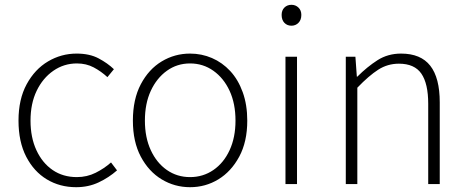

<svg xmlns="http://www.w3.org/2000/svg" viewBox="-20 -766 1943 799"><path d="M297 13Q229 13 175 -19.5Q121 -52 89 -114Q57 -176 57 -264Q57 -353 91 -415.5Q125 -478 180 -510.5Q235 -543 299 -543Q353 -543 390.5 -523Q428 -503 454 -478L427 -445Q401 -469 370 -485.5Q339 -502 300 -502Q246 -502 202 -471.5Q158 -441 132.5 -388Q107 -335 107 -264Q107 -194 131.5 -141Q156 -88 199 -58.5Q242 -29 300 -29Q342 -29 378 -47Q414 -65 442 -90L467 -57Q433 -27 390.5 -7Q348 13 297 13Z M771 13Q707 13 653 -19.5Q599 -52 566 -114Q533 -176 533 -264Q533 -353 566 -415.5Q599 -478 653 -510.5Q707 -543 771 -543Q819 -543 862 -524.5Q905 -506 938 -470.5Q971 -435 990 -382.5Q1009 -330 1009 -264Q1009 -176 975.5 -114Q942 -52 888.5 -19.5Q835 13 771 13ZM771 -29Q825 -29 868 -58.5Q911 -88 935.5 -141Q960 -194 960 -264Q960 -335 935.5 -388Q911 -441 868 -471.5Q825 -502 771 -502Q717 -502 674.5 -471.5Q632 -441 607.5 -388Q583 -335 583 -264Q583 -194 607.5 -141Q632 -88 674.5 -58.5Q717 -29 771 -29Z M1168 0V-530H1216V0ZM1193 -659Q1175 -659 1163.5 -671Q1152 -683 1152 -704Q1152 -723 1163.5 -734.5Q1175 -746 1193 -746Q1210 -746 1222 -734.5Q1234 -723 1234 -704Q1234 -683 1222 -671Q1210 -659 1193 -659Z M1419 0V-530H1459L1465 -447H1467Q1508 -488 1551 -515.5Q1594 -543 1649 -543Q1731 -543 1770.5 -492.5Q1810 -442 1810 -340V0H1762V-334Q1762 -418 1733.5 -459.5Q1705 -501 1640 -501Q1593 -501 1554 -476Q1515 -451 1467 -401V0Z"/></svg>

Font: Noto Sans JP Thin ExtraLight
Style: Regular
Weight: 250
Version: Version 2.004-H2;hotconv 1.0.118;makeotfexe 2.5.65603